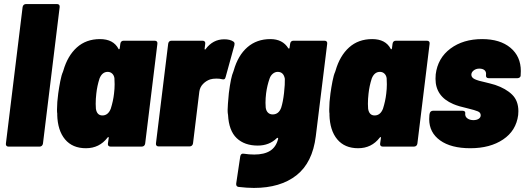

<svg xmlns="http://www.w3.org/2000/svg" viewBox="-20 -720 2578 943"><path d="M9 -15 91 -685Q92 -692 96.5 -696Q101 -700 107 -700H261Q267 -700 270.5 -696Q274 -692 273 -685L191 -15Q190 -8 185.5 -4Q181 0 175 0H21Q15 0 11.5 -4Q8 -8 9 -15Z M587 -520H740Q747 -520 750.5 -516Q754 -512 753 -505L693 -15Q692 -8 687.5 -4Q683 0 676 0H523Q516 0 512.5 -4Q509 -8 510 -15L514 -43Q514 -46 512.5 -47Q511 -48 508 -44Q468 8 402 8Q336 8 299.5 -35.5Q263 -79 261 -157Q261 -158 261.5 -159.5Q262 -161 261 -163Q260 -168 260 -182Q260 -217 266 -261Q270 -290 276 -321Q282 -352 289 -367L291 -373Q312 -446 357.5 -487Q403 -528 471 -528Q537 -528 562 -480Q563 -477 565 -478Q567 -479 568 -482L571 -505Q572 -512 576 -516Q580 -520 587 -520ZM540 -260Q543 -284 543 -306Q543 -326 542 -336Q540 -350 531 -358.5Q522 -367 509 -367Q482 -367 469 -335Q457 -298 453 -260Q450 -235 450 -210Q450 -194 451 -186Q456 -153 483 -153Q511 -153 524 -186Q536 -224 540 -260Z M1126 -516Q1132 -512 1132 -505Q1132 -500 1131 -497L1088 -341Q1086 -333 1081.5 -331Q1077 -329 1070 -331Q1060 -334 1043 -334Q1025 -334 1012 -330Q992 -323 977 -307.5Q962 -292 959 -270L928 -16Q927 -9 922.5 -5Q918 -1 912 -1H758Q752 -1 748.5 -5Q745 -9 746 -16L806 -505Q807 -512 811 -516Q815 -520 822 -520H975Q982 -520 985.5 -516Q989 -512 988 -505L985 -481Q985 -477 986.5 -476.5Q988 -476 990 -479Q1026 -527 1081 -527Q1110 -527 1126 -516Z M1421 -520H1574Q1581 -520 1584.5 -516Q1588 -512 1587 -505L1531 -51Q1515 79 1436 141Q1357 203 1227 203Q1194 203 1151 198Q1139 196 1140 182L1160 48Q1163 32 1178 35Q1203 39 1229 39Q1278 39 1307 20.5Q1336 2 1346 -38Q1347 -42 1344 -43Q1341 -44 1339 -41Q1302 -5 1246 -5Q1181 -5 1142.5 -41.5Q1104 -78 1100 -156Q1099 -158 1099 -162Q1098 -167 1098 -181Q1098 -200 1104 -263Q1114 -342 1126 -368L1128 -374Q1149 -448 1195 -488Q1241 -528 1308 -528Q1368 -528 1396 -483Q1398 -481 1400 -481.5Q1402 -482 1402 -485L1405 -505Q1406 -512 1410 -516Q1414 -520 1421 -520ZM1361 -191Q1370 -219 1375 -263Q1380 -308 1379 -333Q1373 -367 1344 -367Q1331 -367 1320 -358Q1309 -349 1304 -334Q1292 -300 1287 -262Q1284 -238 1284 -215Q1284 -199 1285 -192Q1287 -176 1296 -167Q1305 -158 1319 -158Q1349 -158 1361 -191Z M1924 -520H2077Q2084 -520 2087.5 -516Q2091 -512 2090 -505L2030 -15Q2029 -8 2024.5 -4Q2020 0 2013 0H1860Q1853 0 1849.5 -4Q1846 -8 1847 -15L1851 -43Q1851 -46 1849.5 -47Q1848 -48 1845 -44Q1805 8 1739 8Q1673 8 1636.5 -35.5Q1600 -79 1598 -157Q1598 -158 1598.5 -159.5Q1599 -161 1598 -163Q1597 -168 1597 -182Q1597 -217 1603 -261Q1607 -290 1613 -321Q1619 -352 1626 -367L1628 -373Q1649 -446 1694.5 -487Q1740 -528 1808 -528Q1874 -528 1899 -480Q1900 -477 1902 -478Q1904 -479 1905 -482L1908 -505Q1909 -512 1913 -516Q1917 -520 1924 -520ZM1877 -260Q1880 -284 1880 -306Q1880 -326 1879 -336Q1877 -350 1868 -358.5Q1859 -367 1846 -367Q1819 -367 1806 -335Q1794 -298 1790 -260Q1787 -235 1787 -210Q1787 -194 1788 -186Q1793 -153 1820 -153Q1848 -153 1861 -186Q1873 -224 1877 -260Z M2088 -135Q2088 -148 2089 -155L2090 -161Q2091 -168 2095.5 -172Q2100 -176 2106 -176H2252Q2258 -176 2262 -173Q2266 -170 2265 -164Q2263 -148 2275 -139Q2287 -130 2305 -130Q2321 -130 2331 -136.5Q2341 -143 2341 -154Q2341 -167 2327 -173Q2313 -179 2280 -187Q2231 -198 2206 -209Q2119 -246 2119 -333Q2119 -347 2120 -355Q2130 -435 2192.5 -481.5Q2255 -528 2348 -528Q2436 -528 2487 -485.5Q2538 -443 2538 -371Q2538 -355 2537 -347Q2536 -342 2531.5 -339Q2527 -336 2521 -336H2380Q2373 -336 2369.5 -340Q2366 -344 2367 -351V-352Q2369 -367 2360 -375Q2351 -383 2334 -383Q2318 -383 2306.5 -374Q2295 -365 2295 -353Q2295 -339 2312 -331Q2329 -323 2363 -316Q2370 -314 2385 -310.5Q2400 -307 2412 -303Q2465 -285 2495.5 -255Q2526 -225 2526 -174Q2526 -162 2525 -155Q2515 -78 2451 -35Q2387 8 2290 8Q2195 8 2141.5 -30.5Q2088 -69 2088 -135Z"/></svg>

Font: Barlow Semi Condensed Black
Style: Italic
Weight: 900
Width: 4
Italic angle: -7°
Designer: Jeremy Tribby
Foundry: Tribby Type
Version: Version 1.408